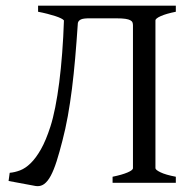

<svg xmlns="http://www.w3.org/2000/svg" viewBox="-20 -635 665 667"><path d="M13.7 -34.7Q31.2 -36.1 49.8 -43.2Q68.4 -50.3 86.4 -67.9Q104.5 -85.4 122.1 -116.2Q139.6 -147 155.3 -195.8Q164.1 -223.1 171.9 -262.2Q179.7 -301.3 185.8 -348.9Q191.9 -396.5 196 -450.9Q200.2 -505.4 202.1 -564Q199.7 -567.4 191.9 -571.3Q184.1 -575.2 172.1 -579.1Q160.2 -583 145 -586.9Q129.9 -590.8 112.3 -594.2V-615.2H590.8V-594.2Q557.1 -587.4 538.6 -579.1Q520 -570.8 520 -564V-50.8Q520 -44.9 537.6 -36.4Q555.2 -27.8 590.8 -21V0H371.1V-21Q404.3 -27.8 423.1 -35.9Q441.9 -43.9 441.9 -50.8V-546.9Q441.9 -552.7 440.2 -557.1Q438.5 -561.5 432.6 -564.7Q426.8 -567.9 415.5 -569.6Q404.3 -571.3 385.7 -571.3H294.9Q270.5 -571.8 261.5 -567.6Q252.4 -563.5 250.5 -555.2Q246.1 -489.7 241.2 -433.3Q236.3 -377 230 -326.7Q223.6 -276.4 215.6 -231.7Q207.5 -187 196.8 -146Q186.5 -105.5 176.8 -75Q167 -44.4 156.5 -24.7Q146 -4.9 133.3 4.4Q123 11.7 110.8 11.7Q107.4 11.7 104 11.2L9.8 -6.3Z"/></svg>

Font: Akkhara
Style: Regular
Weight: 400
Designer: J. Victor Gaultney
Version: Version 1.00 June 13, 2006, initial release